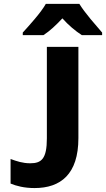

<svg xmlns="http://www.w3.org/2000/svg" viewBox="-20 -954 543 984"><path d="M157.2 9.8C290.5 9.8 381.8 -61 381.8 -246.1V-713.9H220.2V-245.1C220.2 -139.6 192.4 -117.2 134.8 -117.2C96.2 -117.2 64.9 -127.9 34.2 -139.2V-13.2C63.5 -1 104 9.8 157.2 9.8ZM214.8 -934.1C201.7 -911.1 182.6 -885.7 158.7 -857.4C134.8 -829.1 113.8 -805.7 96.7 -787.1V-773.9H202.6C235.8 -795.4 266.1 -824.2 299.8 -859.9C331.5 -824.2 366.2 -795.4 399.4 -773.9H503.4V-787.1C487.3 -805.2 467.8 -828.1 443.8 -856.9C419.9 -885.7 400.9 -911.1 386.7 -934.1Z"/></svg>

Font: Avrile Sans
Style: Bold
Weight: 700
Designer: Monotype Design Team, Google (font), Stefan Peev (BGR Cyrillic), Cristiano Sobral (main changes)
Foundry: The Avrile Sans Project Authors
Version: Version 3.110